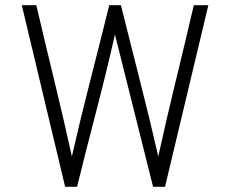

<svg xmlns="http://www.w3.org/2000/svg" viewBox="-20 -720 887 740"><path d="M783 -700Q741 -524 699.5 -350Q658 -176 616 0H570Q533 -148 496.5 -293.5Q460 -439 423 -587Q390 -441 351.5 -293.5Q313 -146 277 0H231Q189 -176 147.5 -350Q106 -524 64 -700H120Q154 -554 189.5 -408.5Q225 -263 257 -117Q290 -262 327.5 -408Q365 -554 401 -700H446Q482 -555 519.5 -408.5Q557 -262 590 -117Q622 -263 657.5 -408.5Q693 -554 727 -700Z"/></svg>

Font: Transpass ExtraLight
Style: Regular
Weight: 200
Designer: Delve Withrington
Foundry: Delve Fonts
Version: Version 1.001;December 18, 2019;FontCreator 12.0.0.2547 64-b